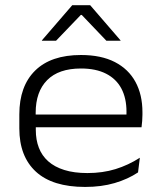

<svg xmlns="http://www.w3.org/2000/svg" viewBox="-20 -708 618 740"><path d="M308 12.5Q182.5 12.5 118.5 -46.2Q54.5 -105 54.5 -213V-267Q54.5 -376 115.5 -436Q176.5 -496 292 -496Q370 -496 422.8 -468.8Q475.5 -441.5 502.2 -392.2Q529 -343 529 -275.5V-265.5Q529 -254 528 -241.8Q527 -229.5 525.5 -217.5H466Q467 -233.5 467.2 -248.8Q467.5 -264 467.5 -277.5Q467.5 -329.5 447.8 -366.8Q428 -404 388.8 -424Q349.5 -444 292 -444Q206 -444 161.8 -399.2Q117.5 -354.5 117.5 -273.5V-246.5L118 -238.5V-207Q118 -169 129.8 -138.5Q141.5 -108 166 -86.2Q190.5 -64.5 228 -52.8Q265.5 -41 317 -41Q375.5 -41 425 -56.2Q474.5 -71.5 519 -100L512 -43.5Q473 -17.5 422 -2.5Q371 12.5 308 12.5ZM85.5 -217.5V-266.5H511.5V-217.5ZM258.5 -688H327.5L444.5 -552.5V-551H390L295 -650.5H291.5L196 -551H141.5V-552.5Z"/></svg>

Font: Anek Gujarati SemiExpanded Light
Style: Regular
Weight: 300
Width: 6
Designer: Mrunmayee Ghaisas (Gujarati), Yesha Goshar (Latin)
Foundry: Ek Type
Version: Version 1.003